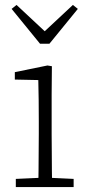

<svg xmlns="http://www.w3.org/2000/svg" viewBox="-20 -757 363 777"><path d="M44 0V-33L154 -38H172L278 -33V0ZM135 0Q136 -30 136 -67Q136 -104 136.5 -143Q137 -182 137 -215V-266Q137 -311 136.5 -352.5Q136 -394 135 -433L40 -435V-465L172 -492L190 -489L189 -375V-215Q189 -182 189.5 -143Q190 -104 190 -67Q190 -30 191 0ZM47 -737 183 -610H139L275 -737L295 -721L180 -580H142L27 -721Z"/></svg>

Font: Source Serif 4 Light
Style: Regular
Weight: 300
Designer: Frank Grießhammer
Foundry: Adobe Systems Incorporated
Version: Version 4.004;hotconv 1.0.116;makeotfexe 2.5.65601